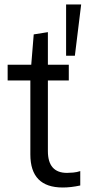

<svg xmlns="http://www.w3.org/2000/svg" viewBox="-20 -828 383 854"><path d="M259 6Q115 6 115 -141V-470H14V-540H119L130 -675L193 -685V-540H286V-470H193V-156Q193 -59 278 -59Q290 -59 306 -60.5Q322 -62 337 -67V-3Q296 6 259 6ZM274 -808H341L313 -580H274Z"/></svg>

Font: Encode Sans Condensed
Style: Regular
Weight: 400
Designer: Pablo Impallari, Andres Torresi
Foundry: Pablo Impallari, Andres Torresi
Version: Version 1.000; ttfautohint (v1.00) -l 8 -r 50 -G 200 -x 14 -